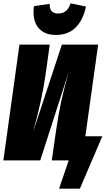

<svg xmlns="http://www.w3.org/2000/svg" viewBox="-29 -964 651 1154"><path d="M306.2 -753.9Q255.4 -753.9 223.1 -777.1Q190.9 -800.3 179.7 -838.4Q168.5 -876.5 174.8 -926.8L269 -940.9Q269.5 -909.7 282.2 -896.2Q294.9 -882.8 321.8 -882.8Q376 -882.8 395 -943.8L487.8 -924.8Q471.7 -846.2 427 -800Q382.3 -753.9 306.2 -753.9ZM483.9 -145H585.9L451.2 169.9H326.2L383.8 0H282.2L307.1 -172.9Q321.8 -275.4 338.4 -352.1Q355 -428.7 383.8 -530.8L212.9 0H-8.8L87.9 -695.8H270L246.1 -523.9Q224.6 -368.2 169.9 -170.9L342.8 -695.8H561Z"/></svg>

Font: Fira Sans Compressed Heavy
Style: Italic
Weight: 900
Width: 3
Italic angle: -8°
Designer: Carrois Corporate & Edenspiekermann AG
Foundry: Carrois Corporate GbR & Edenspiekermann AG
Version: Version 4.203;PS 004.203;hotconv 1.0.88;makeotf.lib2.5.64775